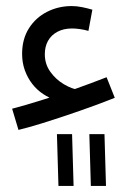

<svg xmlns="http://www.w3.org/2000/svg" viewBox="-20 -374 431 634"><path d="M165 -43Q143 -50 122.5 -63.5Q102 -77 86.5 -97Q71 -117 62 -142Q53 -167 53 -196Q53 -245 75.5 -280.5Q98 -316 135.5 -335Q173 -354 217 -354Q233 -354 250.5 -350.5Q268 -347 285 -342L272 -272Q258 -276 243.5 -278Q229 -280 218 -280Q190 -280 169.5 -269Q149 -258 138.5 -239Q128 -220 128 -195Q128 -162 146.5 -136.5Q165 -111 191.5 -95.5Q218 -80 241 -77ZM41 55 20 -15Q62 -26 115 -42.5Q168 -59 224.5 -79Q281 -99 332 -119L359 -51Q329 -39 288 -24Q247 -9 202.5 6Q158 21 116 34Q74 47 41 55ZM280 240 275 69H325L330 240ZM173 240 168 69H218L223 240Z"/></svg>

Font: Noto Sans Arabic SemiCondensed
Style: Regular
Weight: 400
Width: 4
Designer: Monotype Design Team, Nadine Chahine, Nizar Qandah and Khaled Hosny
Foundry: Monotype Imaging Inc.
Version: Version 2.012